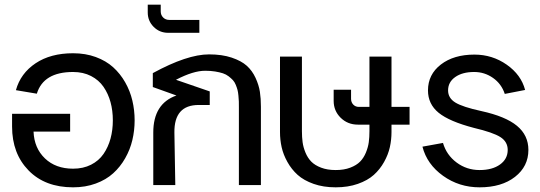

<svg xmlns="http://www.w3.org/2000/svg" viewBox="-20 -800 2336 830"><path d="M295.9 -488.8Q168 -488.8 139.2 -395L48.8 -410.2Q68.8 -482.9 133.8 -526.4Q198.7 -569.8 295.9 -569.8Q349.6 -569.8 394 -553.5Q438.5 -537.1 469.2 -509.3Q500 -481.4 521.2 -444.1Q542.5 -406.7 552.2 -365.2Q562 -323.7 562 -279.8Q562 -235.8 552.2 -194.6Q542.5 -153.3 521.2 -116Q500 -78.6 469.2 -50.8Q438.5 -22.9 394 -6.6Q349.6 9.8 295.9 9.8Q174.8 9.8 103.5 -63.2Q32.2 -136.2 32.2 -252.9V-308.1H283.2V-231H125Q127.9 -159.7 174.3 -115.2Q220.7 -70.8 295.9 -70.8Q339.8 -70.8 373.5 -87.9Q407.2 -105 427.5 -134.5Q447.8 -164.1 457.8 -200.9Q467.8 -237.8 467.8 -279.8Q467.8 -321.8 457.8 -358.4Q447.8 -395 427.5 -424.6Q407.2 -454.1 373.5 -471.4Q339.8 -488.8 295.9 -488.8Z M618.7 -779.8H674.8V-751Q674.8 -734.9 685.3 -724.4Q695.8 -713.9 711.9 -713.9H841.8V-658.2H706.5Q669.9 -658.2 644.3 -683.8Q618.7 -709.5 618.7 -746.1Z M640.6 -423.8V-483.9Q789.1 -564.9 883.8 -564.9Q939.9 -564.9 981.4 -551Q1022.9 -537.1 1046.6 -515.9Q1070.3 -494.6 1084.7 -463.4Q1099.1 -432.1 1103.5 -403.1Q1107.9 -374 1107.9 -338.9V0H1012.7V-335Q1012.7 -351.6 1012.5 -361.3Q1012.2 -371.1 1010.7 -386.5Q1009.3 -401.9 1006.8 -411.1Q1004.4 -420.4 999.3 -433.1Q994.1 -445.8 986.8 -453.6Q979.5 -461.4 968.5 -470Q957.5 -478.5 943.4 -483.2Q929.2 -487.8 909.7 -491Q890.1 -494.1 866.7 -494.1Q815.4 -494.1 740.7 -455.1L886.7 -404.8V-346.2H838.9Q732.4 -346.2 733.9 -227.1L737.8 0H642.6V-227.1Q642.6 -352.1 742.7 -387.2Z M1422.4 -363.8V-412.1H1497.6V-373Q1497.6 -357.9 1507.1 -347.9Q1516.6 -337.9 1531.2 -337.9H1577.1V-555.2H1672.4V-337.9H1750.5V-261.2H1672.4V-229Q1672.4 -195.8 1665.3 -163.8Q1658.2 -131.8 1640.4 -99.9Q1622.6 -67.9 1595.9 -43.9Q1569.3 -20 1526.9 -5.1Q1484.4 9.8 1431.2 9.8Q1377.9 9.8 1335.7 -5.1Q1293.5 -20 1266.8 -43.9Q1240.2 -67.9 1222.4 -99.9Q1204.6 -131.8 1197.5 -163.8Q1190.4 -195.8 1190.4 -229V-555.2H1285.2V-232.9Q1285.2 -207 1288.1 -185.3Q1291 -163.6 1300.5 -140.4Q1310.1 -117.2 1325.7 -101.3Q1341.3 -85.4 1368.2 -75.2Q1395 -64.9 1431.2 -64.9Q1467.3 -64.9 1494.1 -75.2Q1521 -85.4 1536.6 -101.3Q1552.2 -117.2 1561.8 -140.4Q1571.3 -163.6 1574.2 -185.3Q1577.1 -207 1577.1 -232.9V-261.2H1527.3Q1482.9 -261.2 1452.6 -291Q1422.4 -320.8 1422.4 -363.8Z M2030.8 -564Q2108.4 -564 2170.7 -520.3Q2232.9 -476.6 2250 -411.1L2162.1 -394Q2147.9 -437.5 2111.3 -463.1Q2074.7 -488.8 2029.8 -488.8Q1979 -488.8 1948 -467Q1917 -445.3 1917 -409.2Q1917 -376 1948.5 -356.7Q1980 -337.4 2061 -319.8Q2165.5 -296.9 2214.8 -256.1Q2264.2 -215.3 2264.2 -151.9Q2264.2 -80.6 2206.3 -35.4Q2148.4 9.8 2053.2 9.8Q1964.8 9.8 1895.3 -40Q1825.7 -89.8 1806.2 -166L1895 -182.1Q1910.2 -129.9 1953.9 -97.4Q1997.6 -64.9 2053.2 -64.9Q2108.4 -64.9 2141.6 -88.9Q2174.8 -112.8 2174.8 -151.9Q2174.8 -187 2143.3 -207.3Q2111.8 -227.5 2028.8 -247.1Q1922.4 -274.9 1876.2 -312.5Q1830.1 -350.1 1830.1 -409.2Q1830.1 -478 1885.7 -521Q1941.4 -564 2030.8 -564Z"/></svg>

Font: LT Superior Med
Style: Regular
Weight: 500
Designer: Daniel Lyons
Foundry: LyonsType
Version: Version 1.000